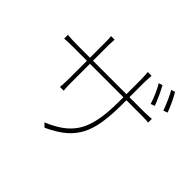

<svg xmlns="http://www.w3.org/2000/svg" viewBox="-174 -1038 1348 1348"><g transform="rotate(45 500.0 -364.0)"><path d="M841 -607 811 -596Q784 -679 748 -739L776 -748Q809 -690 841 -607ZM938 -637 907 -626Q871 -721 843 -768L872 -777Q909 -715 938 -637ZM618 -134Q588 -76 535.5 -32Q483 12 402 49L375 23Q444 -6 492 -40Q540 -74 573 -122Q608 -174 625 -253.5Q642 -333 642 -449V-669Q642 -691 640 -719L638 -740H676L674 -719Q672 -691 672 -669V-457Q672 -346 659.5 -268Q647 -190 618 -134ZM312 -720Q310 -698 310 -682V-306Q310 -258 313 -230H276Q280 -279 280 -306V-681Q280 -721 277 -736H313ZM149 -524H818Q838 -524 868 -526L891 -528V-491L868 -493Q853 -494 818 -494H149Q100 -494 57 -491V-528Q109 -524 149 -524Z"/></g></svg>

Font: Merged Yaku Han JP Thin
Style: Regular
Weight: 250
Designer: Ryoko NISHIZUKA 西塚涼子 (kana, bopomofo & ideographs); Paul D. Hunt (Latin, Greek & Cyrillic); Sandoll Communications 산돌커뮤니
Foundry: Adobe
Version: Version 2.004